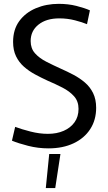

<svg xmlns="http://www.w3.org/2000/svg" viewBox="-20 -760 564 999"><path d="M232.3 12Q178 12 126.7 -1.1Q75.3 -14.2 42.2 -28L58.9 -99.9Q92.4 -87.4 138.8 -75.5Q185.3 -63.6 229.2 -63.6Q275.5 -63.6 311.4 -79.3Q347.2 -94.9 367.9 -123.9Q388.6 -152.9 388.6 -193.2Q388.6 -233.1 365.3 -259.1Q342.1 -285.1 305.1 -304.1Q268.2 -323.1 226.6 -340.8Q194 -355.8 162.4 -372.9Q130.8 -389.9 104.7 -412.8Q78.7 -435.7 63.4 -467.3Q48.1 -498.9 48.1 -542.1Q48.1 -606.3 80.3 -650.3Q112.6 -694.3 166.7 -717.2Q220.8 -740 285.8 -740Q334.9 -740 377.7 -729.2Q420.4 -718.4 447.8 -706.1L432.7 -634.2Q408.9 -644.2 370.1 -654.3Q331.2 -664.4 288.6 -664.4Q220.7 -664.4 180.1 -631.8Q139.5 -599.3 139.5 -546.3Q139.5 -508 162 -482.8Q184.5 -457.6 220.6 -439.1Q256.6 -420.6 296.6 -402.6Q329.8 -387.9 362.3 -370.8Q394.8 -353.6 421.7 -330.7Q448.6 -307.8 464.4 -275.6Q480.3 -243.3 480.3 -199Q480.3 -135.9 449.5 -88.3Q418.7 -40.7 362.9 -14.4Q307.2 12 232.3 12ZM236.1 41.2H294.5L267.4 218.7H218.3Z"/></svg>

Font: Murecho Thin
Style: Regular
Weight: 100
Designer: Neil Summerour
Foundry: Positype
Version: Version 1.010